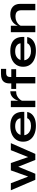

<svg xmlns="http://www.w3.org/2000/svg" viewBox="1554 -2291 749 3897"><g transform="rotate(-90 1928.5 -342.5)"><path d="M228 0 15 -497H158L293 -145L419 -497H568L689 -146L829 -497H972L753 0H631L493 -347L350 0Z M1478 -165H1604Q1596 -114 1561.5 -74Q1527 -34 1468 -11Q1409 12 1324 12Q1229 12 1156 -18.5Q1083 -49 1042 -107Q1001 -165 1001 -247Q1001 -329 1041 -387.5Q1081 -446 1152.5 -477Q1224 -508 1320 -508Q1418 -508 1483 -477Q1548 -446 1577.5 -388Q1607 -330 1607 -250Q1607 -237 1606 -224H1132Q1137 -186 1160.5 -155Q1184 -124 1224.5 -106Q1265 -88 1321 -88Q1383 -88 1424.5 -109.5Q1466 -131 1478 -165ZM1314 -409Q1242 -409 1197 -377.5Q1152 -346 1139 -300H1477Q1472 -350 1429.5 -379.5Q1387 -409 1314 -409Z M1703 -497H1833V-347Q1840 -370 1854 -397.5Q1868 -425 1891 -450.5Q1914 -476 1947 -492Q1980 -508 2024 -508V-390Q1968 -390 1927 -368.5Q1886 -347 1861 -316Q1843 -294 1833 -273V0H1703Z M2072 -488H2184V-524Q2184 -584 2206 -622.5Q2228 -661 2271 -679Q2314 -697 2376 -697H2479V-592H2400Q2375 -592 2355.5 -585.5Q2336 -579 2325 -560.5Q2314 -542 2314 -508V-488H2472V-389H2314V0H2184V-389H2072Z M2999 -165H3125Q3117 -114 3082.5 -74Q3048 -34 2989 -11Q2930 12 2845 12Q2750 12 2677 -18.5Q2604 -49 2563 -107Q2522 -165 2522 -247Q2522 -329 2562 -387.5Q2602 -446 2673.5 -477Q2745 -508 2841 -508Q2939 -508 3004 -477Q3069 -446 3098.5 -388Q3128 -330 3128 -250Q3128 -237 3127 -224H2653Q2658 -186 2681.5 -155Q2705 -124 2745.5 -106Q2786 -88 2842 -88Q2904 -88 2945.5 -109.5Q2987 -131 2999 -165ZM2835 -409Q2763 -409 2718 -377.5Q2673 -346 2660 -300H2998Q2993 -350 2950.5 -379.5Q2908 -409 2835 -409Z M3224 -497H3354V-354Q3360 -371 3369 -388Q3387 -421 3417.5 -448.5Q3448 -476 3490 -492Q3532 -508 3585 -508Q3631 -508 3670 -496Q3709 -484 3738 -459Q3767 -434 3783 -395.5Q3799 -357 3799 -304V0H3669V-281Q3669 -344 3638.5 -373.5Q3608 -403 3539 -403Q3487 -403 3445 -383Q3403 -363 3377 -333Q3362 -315 3354 -296V0H3224Z"/></g></svg>

Font: Syne Modified
Style: Bold
Weight: 700
Designer: Lucas Descroix
Foundry: Bonjour Monde
Version: Version 2.200